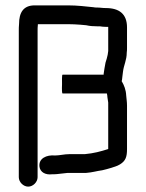

<svg xmlns="http://www.w3.org/2000/svg" viewBox="-20 -667 543 715"><path d="M374 -637C361 -637 353 -639 340 -639C336 -639 332 -639 329 -640C299 -643 268 -647 233 -647H109C67 -647 51 -620 51 -578C50 -568 50 -560 50 -554V-7C50 11 67 28 85 28C103 28 120 11 120 -7V-554C120 -559 120 -566 121 -575V-577H233C248 -577 265 -576 279 -575L301 -573C314 -570 327 -569 342 -569H352C358 -568 365 -567 374 -567H383V-477L381 -463C379 -452 376 -444 373 -434L369 -412C368 -405 367 -398 366 -392V-389H213C210 -389 211 -361 211 -354C210 -331 211 -319 213 -319H378C379 -314 380 -310 380 -305C381 -297 382 -290 383 -285V-112C355 -103 329 -96 296 -93H239C219 -93 202 -88 185 -88C153 -91 123 -77 127 -46C130 -25 150 -15 174 -18H181C188 -18 195 -19 204 -20L222 -22C227 -23 233 -23 239 -23H300C325 -25 339 -30 361 -33L377 -37L391 -41C405 -46 414 -47 427 -55C448 -68 453 -83 453 -112V-273C453 -289 451 -297 450 -311C449 -333 442 -350 433 -365C433 -366 433 -367 434 -367C435 -372 435 -378 436 -384L438 -400C441 -425 452 -443 452 -471C453 -477 453 -483 453 -489V-565C453 -615 424 -637 374 -637Z"/></svg>

Font: Electronic
Style: Bd
Weight: 700
Version: Version 1.011